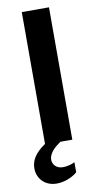

<svg xmlns="http://www.w3.org/2000/svg" viewBox="-101 -760 539 1022"><g transform="rotate(-10 168.0 -249.5)"><path d="M241.7 0H177.2Q163.6 9.3 151.6 19.3Q139.6 29.3 130.9 40.3Q122.1 51.3 117.2 62.7Q112.3 74.2 112.3 85.9Q112.3 95.7 116 104.5Q119.6 113.3 126.7 120.4Q133.8 127.4 144.3 131.6Q154.8 135.7 168.9 135.7Q176.3 135.7 185.1 134.5Q193.8 133.3 202.4 131.1Q210.9 128.9 218.8 126Q226.6 123 231.9 120.1V174.3Q223.1 182.6 210.7 189.9Q198.2 197.3 183.6 203.1Q168.9 209 152.8 212.4Q136.7 215.8 120.6 215.8Q96.7 215.8 77.4 208Q58.1 200.2 44.4 186.5Q30.8 172.9 23.4 154.5Q16.1 136.2 16.1 115.2Q16.1 83 34.7 54.2Q53.2 25.4 94.7 -2.9V-715.3H241.7Z"/></g></svg>

Font: Proza Libre
Style: SemiBold
Weight: 600
Designer: Jasper de Waard
Foundry: Jasper de Waard
Version: Version 1.000; ttfautohint (v1.4.1.8-43bc) -l 8 -r 50 -G 200